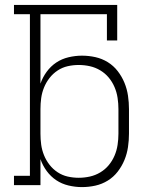

<svg xmlns="http://www.w3.org/2000/svg" viewBox="-20 -755 640 783"><path d="M314 8Q287 8 259.5 1.5Q232 -5 209.5 -20Q187 -35 170.5 -57.5Q154 -80 145 -106V0H37V-38H102V-697H37V-735H458V-590H416V-697H145V-414Q154 -440 170.5 -462.5Q187 -485 209.5 -500Q232 -515 259.5 -521.5Q287 -528 314 -528Q342 -528 369 -522Q396 -516 419.5 -501.5Q443 -487 460 -465Q477 -443 487.5 -417.5Q498 -392 502 -364.5Q506 -337 506 -310V-210Q506 -183 502 -155.5Q498 -128 487.5 -102.5Q477 -77 460 -55Q443 -33 419.5 -18.5Q396 -4 369 2Q342 8 314 8ZM301 -30Q324 -30 346.5 -35Q369 -40 389 -52Q409 -64 423.5 -81.5Q438 -99 447 -120Q456 -141 459.5 -164Q463 -187 463 -210V-310Q463 -333 459.5 -356Q456 -379 447 -400Q438 -421 423.5 -438.5Q409 -456 389 -468Q369 -480 346.5 -485Q324 -490 301 -490Q278 -490 256 -485Q234 -480 215 -467.5Q196 -455 182 -437Q168 -419 159.5 -398Q151 -377 148 -355Q145 -333 145 -310V-210Q145 -187 148 -165Q151 -143 159.5 -122Q168 -101 182 -83Q196 -65 215 -52.5Q234 -40 256 -35Q278 -30 301 -30Z"/></svg>

Font: Iosevka Etoile Extralight
Style: Regular
Weight: 200
Designer: Belleve Invis
Foundry: Belleve Invis
Version: Version 22.1.2; ttfautohint (v1.8.4)